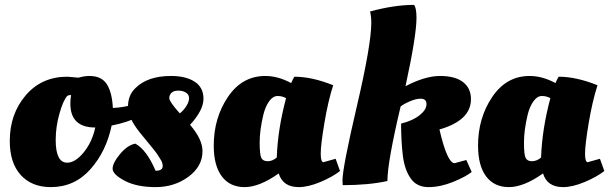

<svg xmlns="http://www.w3.org/2000/svg" viewBox="-20 -754 2494 786"><path d="M188 12Q110 12 65 -37.5Q20 -87 20 -177Q20 -287 85 -363.5Q150 -440 256 -440L301 -436Q325 -443 346 -443Q396 -443 417.5 -409Q439 -375 442 -312Q484 -314 522 -325L536 -329Q543 -322 546 -287L547 -276Q502 -253 437 -240Q415 -134 350 -61Q285 12 188 12ZM208 -181Q208 -88 255 -88Q288 -88 322.5 -130Q357 -172 370 -232Q268 -232 268 -330Q268 -347 271 -365Q261 -365 256 -362Q239 -344 223.5 -289.5Q208 -235 208 -181Z M809 -135Q809 -73 751.5 -30.5Q694 12 617 12Q540 12 490.5 -14Q441 -40 441 -63.5Q441 -87 471.5 -123.5Q502 -160 534 -166Q580 -141 617 -55Q646 -55 646 -74Q646 -88 638 -100Q630 -112 626 -119Q622 -126 612 -138.5Q602 -151 597 -157Q572 -187 552 -212Q504 -272 504 -317.5Q504 -363 533 -392Q583 -443 680 -443Q741 -443 777 -419.5Q813 -396 813 -349.5Q813 -303 758 -243Q809 -184 809 -135ZM716 -290Q730 -300 742 -318.5Q754 -337 754 -352Q754 -367 741 -375Q728 -383 710 -383Q692 -383 682.5 -374.5Q673 -366 673 -352Q673 -338 716 -290Z M1304 -90 1354 -104 1372 -54Q1340 -29 1290.5 -8.5Q1241 12 1203 12Q1138 12 1121 -44Q1042 12 981.5 12Q921 12 888 -32Q855 -76 855 -158Q855 -271 913 -357Q971 -443 1066 -443Q1118 -443 1172 -414Q1180 -432 1185 -440Q1257 -440 1344 -405Q1323 -340 1308 -250.5Q1293 -161 1293 -125.5Q1293 -90 1304 -90ZM1113 -109Q1117 -225 1151 -352Q1136 -361 1116.5 -361Q1097 -361 1081.5 -339Q1066 -317 1058 -284Q1043 -221 1043 -170.5Q1043 -120 1050 -107Q1057 -94 1076 -94Q1095 -94 1113 -109Z M1500 -661Q1500 -687 1495 -707Q1594 -734 1675 -734Q1685 -722 1685 -681Q1685 -608 1640 -401Q1720 -443 1781.5 -443Q1843 -443 1875.5 -418Q1908 -393 1908 -348Q1908 -261 1779 -224Q1811 -86 1841 -86L1889 -99L1911 -50Q1886 -30 1834 -9Q1782 12 1734 12Q1686 12 1661 -24Q1636 -60 1629 -118Q1622 -176 1622 -248Q1670 -260 1698 -282.5Q1726 -305 1726 -327.5Q1726 -350 1702 -350Q1683 -350 1657.5 -339Q1632 -328 1620 -318Q1566 -90 1566 -13Q1489 4 1383 4Q1382 -4 1382 -15Q1382 -67 1441 -319.5Q1500 -572 1500 -661Z M2386 -90 2436 -104 2454 -54Q2422 -29 2372.5 -8.5Q2323 12 2285 12Q2220 12 2203 -44Q2124 12 2063.5 12Q2003 12 1970 -32Q1937 -76 1937 -158Q1937 -271 1995 -357Q2053 -443 2148 -443Q2200 -443 2254 -414Q2262 -432 2267 -440Q2339 -440 2426 -405Q2405 -340 2390 -250.5Q2375 -161 2375 -125.5Q2375 -90 2386 -90ZM2195 -109Q2199 -225 2233 -352Q2218 -361 2198.5 -361Q2179 -361 2163.5 -339Q2148 -317 2140 -284Q2125 -221 2125 -170.5Q2125 -120 2132 -107Q2139 -94 2158 -94Q2177 -94 2195 -109Z"/></svg>

Font: Oleo Script
Style: Bold
Weight: 700
Designer: Soytutype
Foundry: Soytutype
Version: Version 1.002